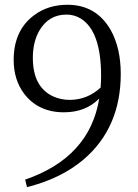

<svg xmlns="http://www.w3.org/2000/svg" viewBox="-20 -764 578 802"><path d="M272.5 -346.7Q345.7 -347.7 400.4 -398.4Q402.3 -429.7 402.3 -446.3Q402.3 -633.8 317.4 -686.5Q290 -703.1 257.8 -703.1Q182.6 -703.1 143.6 -634.8Q117.2 -587.9 117.2 -522.5Q117.2 -400.4 202.1 -361.3Q234.4 -346.7 272.5 -346.7ZM92.8 17.6 85 -13.7Q354.5 -106.4 394.5 -352.5Q337.9 -294.9 247.1 -294.9Q140.6 -294.9 81.1 -372.1Q37.1 -430.7 37.1 -513.7Q37.1 -636.7 122.1 -700.2Q180.7 -744.1 261.7 -744.1Q381.8 -744.1 442.4 -638.7Q484.4 -563.5 484.4 -455.1Q484.4 -230.5 329.1 -97.7Q234.4 -17.6 92.8 17.6Z"/></svg>

Font: GenYoMin JP Regular
Style: Regular
Weight: 400
Version: Version 1.001;PS 1;hotconv 16.6.51;makeotf.lib2.5.65220 DEVE